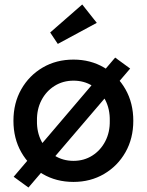

<svg xmlns="http://www.w3.org/2000/svg" viewBox="-20 -802 655 857"><path d="M107 35 41 -13 494 -545 561 -496ZM308 10Q231 10 170.5 -25.5Q110 -61 75 -122.5Q40 -184 40 -263Q40 -342 75 -403.5Q110 -465 170.5 -500.5Q231 -536 308 -536Q384 -536 444.5 -500.5Q505 -465 540 -403.5Q575 -342 575 -263Q575 -184 540 -122.5Q505 -61 444.5 -25.5Q384 10 308 10ZM308 -84Q355 -84 392 -107.5Q429 -131 450 -171.5Q471 -212 470 -263Q471 -315 450 -355.5Q429 -396 392 -419Q355 -442 308 -442Q261 -442 223.5 -418.5Q186 -395 165 -354.5Q144 -314 145 -263Q144 -212 165 -171.5Q186 -131 223.5 -107.5Q261 -84 308 -84ZM238 -606 204 -657 347 -782 412 -700Z"/></svg>

Font: Lexend Medium
Style: Regular
Weight: 500
Designer: Bonnie Shaver-Troup, Thomas Jockin
Foundry: Lexend
Version: Version 1.005